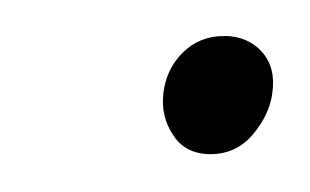

<svg xmlns="http://www.w3.org/2000/svg" viewBox="-20 -312 168 104"><path d="M94 -228.5Q80.5 -228.5 73.8 -238.8Q67 -249 68.5 -261.5Q70 -274.5 79 -283.5Q88 -292.5 101.5 -292.5Q114 -292.5 121.8 -284Q129.5 -275.5 127.5 -261.5Q126 -250 117 -239.2Q108 -228.5 94 -228.5Z"/></svg>

Font: Karla ExtraLight
Style: Italic
Weight: 250
Italic angle: -8°
Designer: Jonathan Pinhorn
Version: Version 2.004;gftools[0.9.33]